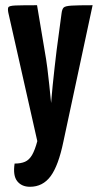

<svg xmlns="http://www.w3.org/2000/svg" viewBox="-20 -520 380 736"><path d="M95 196Q63 196 46 174.5Q29 153 36 107Q60 107 76 100Q92 93 103 74Q114 55 123 21L12 -471Q9 -486 12 -492Q15 -498 39.5 -499Q64 -500 122 -500L151 -327Q157 -294 161.5 -259Q166 -224 169 -193.5Q172 -163 174 -144Q176 -125 176 -125Q176 -125 177.5 -144Q179 -163 182 -193Q185 -223 189 -258.5Q193 -294 197 -327L216 -469Q218 -485 224 -491Q230 -497 254.5 -498.5Q279 -500 335 -500L223 23Q204 115 174 155.5Q144 196 95 196Z"/></svg>

Font: Yanone Kaffeesatz
Style: Bold
Weight: 700
Designer: Yanone (Cyrillic: Daniel Pouzeot, Huerta Tipografica, and Cyreal)
Foundry: Yanone
Version: Version 2.003